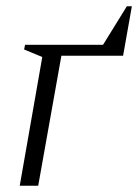

<svg xmlns="http://www.w3.org/2000/svg" viewBox="-20 -593 441 613"><path d="M115 -411 57 -435 60 -450H309L385 -573H401L373 -415H176L102 0H43Z"/></svg>

Font: Spectral Light
Style: Italic
Weight: 300
Italic angle: -10°
Designer: Jean-Baptiste Levee
Foundry: Production Type
Version: Version 2.001